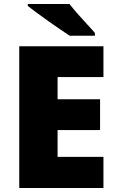

<svg xmlns="http://www.w3.org/2000/svg" viewBox="-20 -947 589 967"><path d="M501 0H77V-714H501V-559H270V-447H484V-292H270V-157H501ZM330 -927Q347 -905 370.5 -878Q394 -851 418 -825.5Q442 -800 458 -781V-767H331Q311 -780 282.5 -799.5Q254 -819 223.5 -840.5Q193 -862 165.5 -882.5Q138 -903 120 -917V-927Z"/></svg>

Font: Noto Kufi Arabic Black
Style: Regular
Weight: 900
Designer: Monotype Design Team, David Williams, Khaled Hosny
Foundry: Google LLC
Version: Version 2.109; ttfautohint (v1.8.4.7-5d5b)